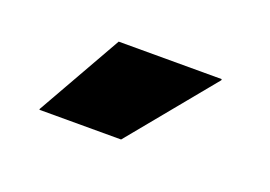

<svg xmlns="http://www.w3.org/2000/svg" viewBox="-40 -771 445 317"><g transform="rotate(20 182.0 -613.0)"><path d="M127 -688H308V-686L186 -537.5H42.5V-539Z"/></g></svg>

Font: Anek Gujarati ExtraBold
Style: Regular
Weight: 800
Version: Version 1.003